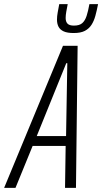

<svg xmlns="http://www.w3.org/2000/svg" viewBox="-53 -910 495 930"><path d="M-33 0 252 -688H323L315 0H262L265 -203H105L22 0ZM125 -251H267L273 -604H268ZM304 -750Q273 -750 255.5 -758Q238 -766 230.5 -780.5Q223 -795 223 -815Q223 -831 226.5 -850Q230 -869 234 -890H275Q271 -870 268 -853Q265 -836 265 -823Q265 -805 274 -795.5Q283 -786 305 -786Q332 -786 345.5 -798Q359 -810 366.5 -833Q374 -856 380 -890H422Q416 -859 409 -833.5Q402 -808 390 -789.5Q378 -771 358 -760.5Q338 -750 304 -750Z"/></svg>

Font: Saira ExtraCondensed Light
Style: Italic
Weight: 300
Width: 2
Italic angle: -12°
Designer: Hector Gatti with collaboration of the Omnibus-Type team
Foundry: Omnibus-Type
Version: Version 1.101